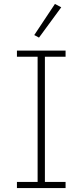

<svg xmlns="http://www.w3.org/2000/svg" viewBox="-20 -955 419 975"><path d="M66 0V-31H171V-667H66V-698H313V-667H208V-31H313V0ZM178 -764 154 -777 259 -935 291 -918Z"/></svg>

Font: IBM Plex Sans Hebrew ExtLt
Style: Regular
Weight: 200
Designer: Mike Abbink, Paul van der Laan, Pieter van Rosmalen, Yanek Iontef
Foundry: Bold Monday
Version: Version 1.3